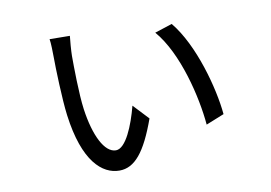

<svg xmlns="http://www.w3.org/2000/svg" viewBox="-67 -676 1134 803"><g transform="rotate(-10 500.0 -275.0)"><path d="M273 -570 187 -571C190 -558 191 -511 191 -492C191 -450 195 -314 204 -245C230 -45 307 21 380 21C445 21 492 -36 541 -172L480 -237C459 -156 422 -65 380 -65C332 -65 293 -143 277 -258C268 -323 267 -442 267 -486C267 -504 271 -557 273 -570ZM701 -545 627 -521C716 -418 762 -222 772 -105L849 -136C839 -247 787 -441 701 -545Z"/></g></svg>

Font: Source Han Sans KR Regular
Style: Regular
Weight: 400
Designer: Ryoko NISHIZUKA (kana & ideographs); Paul D. Hunt (Latin, Greek & Cyrillic); Wenlong ZHANG (bopomofo); Sandoll Communica
Foundry: Adobe Systems Incorporated
Version: Version 1.004;PS 1.004;hotconv 1.0.82;makeotf.lib2.5.63406